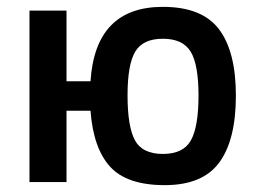

<svg xmlns="http://www.w3.org/2000/svg" viewBox="-20 -531 750 560"><path d="M66 -500H174V-294H244Q258 -511 455 -511Q569 -511 618.5 -446Q668 -381 668 -252Q668 -123 619.5 -57Q571 9 460.5 9Q350 9 301 -45Q252 -99 244 -208H174V0H66ZM352 -253Q352 -162 373.5 -122Q395 -82 455 -82Q515 -82 537 -122Q559 -162 559 -252.5Q559 -343 536 -380.5Q513 -418 455 -418Q397 -418 374.5 -380.5Q352 -343 352 -253Z"/></svg>

Font: Titillium Web[RUS by Daymarius]
Style: Regular
Weight: 600
Designer: Cyrillization by Daymarius
Foundry: Cyrillization by Daymarius
Version: Version 1.002 September 11, 2018